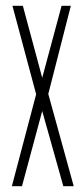

<svg xmlns="http://www.w3.org/2000/svg" viewBox="-20 -644 290 664"><path d="M21 0 105 -318 23 -624H59L126 -375L193 -624H225L147 -319L235 0H199L126 -260L56 0Z"/></svg>

Font: Inconsolata UltraCondensed Light
Style: Regular
Weight: 300
Width: 1
Monospace: yes
Designer: Raph Levien, Cyreal, Brenton Simpson
Foundry: Raph Levien, Cyreal, Google
Version: Version 3.001; ttfautohint (v1.8.2.53-6de2)